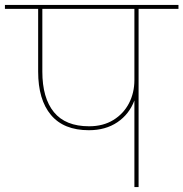

<svg xmlns="http://www.w3.org/2000/svg" viewBox="-55 -760 745 780"><path d="M670 -724H508V0H491V-352Q470 -296 422 -263.5Q374 -231 306 -231Q204 -231 152 -293Q100 -355 100 -469V-724H-35V-740H670ZM491 -724H117V-469Q117 -362 164 -304.5Q211 -247 307 -247Q364 -247 405.5 -272.5Q447 -298 469 -340.5Q491 -383 491 -435Z"/></svg>

Font: Fz Poppins Thin
Style: Regular
Weight: 100
Designer: Ninad Kale (Devanagari), Jonny Pinhorn (Latin)
Foundry: Indian Type Foundry
Version: Vit hóa bi Vntype.Com & FontZin.Com